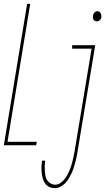

<svg xmlns="http://www.w3.org/2000/svg" viewBox="-23 -755 547 998"><path d="M-3 0 118 -735H134L16 -18H168L165 0ZM481 -644Q475 -644 470 -646.5Q465 -649 462.5 -654Q460 -659 460 -665Q460 -671 461 -676Q462 -684 468.5 -690.5Q475 -697 483 -697Q488 -697 493 -694Q498 -691 500.5 -686Q503 -681 503.5 -675Q504 -669 504 -664Q502 -656 495.5 -650Q489 -644 481 -644ZM262 223Q247 223 233 216.5Q219 210 211 198Q203 186 199 171.5Q195 157 193.5 142Q192 127 192.5 111.5Q193 96 195 80H212Q210 93 209.5 106.5Q209 120 210 133Q211 146 213 158.5Q215 171 222 181.5Q229 192 240 198.5Q251 205 264 205Q277 205 289 197.5Q301 190 310 179.5Q319 169 325.5 157Q332 145 337.5 132.5Q343 120 347 107.5Q351 95 354 82Q357 69 360 56Q363 43 365 30L453 -502H352V-520H472L380 33Q378 48 375 62Q372 76 368 90.5Q364 105 359.5 119Q355 133 348.5 146.5Q342 160 334 173.5Q326 187 315 198Q304 209 290.5 216Q277 223 262 223Z"/></svg>

Font: Iosevka Term Curly Th Obl
Style: Regular
Weight: 100
Italic angle: -9°
Designer: Belleve Invis
Foundry: Belleve Invis
Version: Version 32.3.0